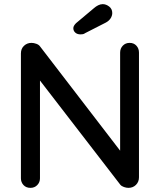

<svg xmlns="http://www.w3.org/2000/svg" viewBox="-20 -907 773 927"><path d="M606 -700Q626 -700 638.5 -686.5Q651 -673 651 -653V-51Q651 -29 636.5 -14.5Q622 0 600 0Q590 0 578.5 -4Q567 -8 561 -15L150 -548L173 -561V-46Q173 -27 160 -13.5Q147 0 127 0Q106 0 93.5 -13.5Q81 -27 81 -46V-649Q81 -672 96 -686Q111 -700 132 -700Q143 -700 155.5 -695.5Q168 -691 174 -682L575 -160L560 -146V-653Q560 -673 573 -686.5Q586 -700 606 -700ZM369 -741Q353 -741 343.5 -749.5Q334 -758 334 -771Q334 -777 337.5 -783Q341 -789 347 -795L434 -868Q443 -876 454 -881.5Q465 -887 476 -887Q492 -887 507 -875.5Q522 -864 522 -844Q522 -831 514 -818.5Q506 -806 491 -798L391 -747Q386 -743 380 -742Q374 -741 369 -741Z"/></svg>

Font: Quicksand Light SemiBold
Style: Regular
Weight: 600
Version: Version 3.006